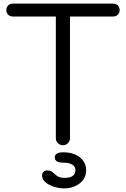

<svg xmlns="http://www.w3.org/2000/svg" viewBox="-20 -801 695 1059"><path d="M327 0Q311 0 299.5 -11.5Q288 -23 288 -39V-781H366V-39Q366 -23 355 -11.5Q344 0 327 0ZM51 -710Q35 -710 25 -720Q15 -730 15 -745Q15 -761 25 -771Q35 -781 51 -781H604Q620 -781 630 -771Q640 -761 640 -745Q640 -730 630 -720Q620 -710 604 -710ZM333 238Q307 238 279 229.5Q251 221 231.5 205Q212 189 212 167Q212 154 220 146.5Q228 139 241 139Q255 139 264.5 145Q274 151 282.5 159.5Q291 168 303.5 174Q316 180 338 180Q367 180 381.5 169Q396 158 396 137Q396 119 379.5 107.5Q363 96 327 96Q306 96 294 89Q282 82 282 68Q282 39 329 39Q385 39 420 66.5Q455 94 455 137Q455 183 419.5 210.5Q384 238 333 238Z"/></svg>

Font: Comfortaa
Style: Regular
Weight: 400
Designer: Johan Aakerlund
Foundry: Johan Aakerlund
Version: Version 3.104; ttfautohint (v1.8.1.43-b0c9)